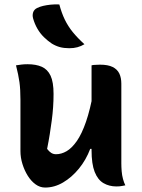

<svg xmlns="http://www.w3.org/2000/svg" viewBox="-20 -834 640 864"><path d="M104 -545Q142 -545 168 -533.5Q194 -522 207.5 -493.5Q221 -465 221 -411Q221 -381 219 -352Q217 -323 213 -292.5Q209 -262 204 -230.5Q199 -199 192 -164Q201 -152 210.5 -146Q220 -140 232 -140Q256 -140 279.5 -153.5Q303 -167 325.5 -199Q348 -231 367 -286Q386 -341 401 -424V-164H386Q367 -114 335 -75Q303 -36 264 -13Q225 10 183 10Q160 10 140 -4.5Q120 -19 105 -43Q90 -67 81 -96Q72 -125 72 -154Q72 -193 72 -231.5Q72 -270 72 -309Q72 -348 72 -386Q72 -432 67.5 -464.5Q63 -497 52 -540Q65 -542 77 -543.5Q89 -545 104 -545ZM430 -543Q466 -543 487 -532.5Q508 -522 517 -503Q526 -484 526 -457Q526 -392 526 -331Q526 -270 526 -213Q526 -156 526 -99Q526 -82 527.5 -63.5Q529 -45 533.5 -28.5Q538 -12 544 0Q538 1 531 2.5Q524 4 517.5 4.5Q511 5 504 5Q471 5 445.5 -10Q420 -25 406 -60.5Q392 -96 392 -158Q392 -224 392 -290.5Q392 -357 392 -420.5Q392 -484 392 -540Q400 -542 406 -542Q412 -542 417.5 -542.5Q423 -543 430 -543ZM247 -814Q257 -776 271.5 -746Q286 -716 307.5 -689.5Q329 -663 360 -635Q345 -626 328.5 -621.5Q312 -617 292 -617Q268 -617 249.5 -622Q231 -627 213 -638Q195 -650 178 -666.5Q161 -683 148.5 -704.5Q136 -726 129 -751Q125 -765 129 -778Q133 -791 147 -798Q159 -804 174 -807.5Q189 -811 207.5 -813Q226 -815 247 -814Z"/></svg>

Font: Recursive Monospace Casual
Style: Bold
Weight: 700
Version: Version 1.047